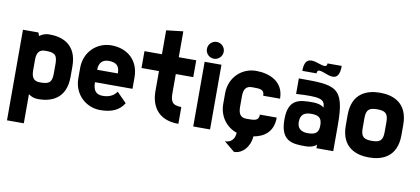

<svg xmlns="http://www.w3.org/2000/svg" viewBox="-77 -958 3119 1427"><g transform="rotate(10 1482.5 -244.5)"><path d="M156.2 195.3V-24.4C175.8 -9.3 200.2 0 229.5 0C327.1 0 438.5 -39.1 438.5 -205.1V-283.2C438.5 -449.2 327.1 -488.3 229.5 -488.3C199.7 -488.3 175.3 -478.5 155.3 -463.4L145.5 -488.3H29.3V195.3ZM156.2 -283.2C156.2 -335 172.9 -363.3 219.7 -363.3C281.2 -363.3 311.5 -355.5 311.5 -283.2V-205.1C311.5 -132.8 281.2 -125 219.7 -125C172.9 -125 156.2 -153.3 156.2 -205.1Z M497.1 -205.1C497.1 -83 589.8 0 697.3 0C780.8 0 839.8 -23.9 876 -83L802.7 -157.2C780.8 -124.5 746.1 -107.4 697.3 -107.4C652.8 -107.9 624 -128.4 624 -197.3H907.2V-283.2C907.2 -414.1 816.4 -488.3 697.3 -488.3C589.8 -488.3 497.1 -405.3 497.1 -283.2ZM624 -291C624 -342.8 650.4 -371.1 697.3 -371.1C758.8 -371.1 780.3 -343.8 780.3 -291Z M1336.9 -488.3H1205.1V-683.6L1078.1 -668.9V-488.3H946.3V-361.3H1078.1V-210C1078.1 -112.3 1122.1 0 1288.1 0V-127C1215.8 -127 1205.1 -158.2 1205.1 -219.7V-361.3H1336.9Z M1463.9 -522.5C1498 -522.5 1527.3 -550.8 1527.3 -585.9C1527.3 -621.1 1498 -649.4 1463.9 -649.4C1428.7 -649.4 1400.4 -621.1 1400.4 -585.9C1400.4 -550.8 1428.7 -522.5 1463.9 -522.5ZM1400.4 0H1527.3V-488.3H1400.4Z M1780.3 -125C1733.4 -125 1717.8 -153.3 1717.8 -205.1V-283.2C1717.8 -335 1733.4 -363.3 1780.3 -363.3C1841.8 -363.3 1873 -363.3 1873 -315.4H2000C2000 -446.3 1887.7 -488.3 1790 -488.3C1682.6 -488.3 1590.8 -405.3 1590.8 -283.2V-205.1C1590.8 -108.4 1648.4 -36.1 1726.1 -10.3C1725.6 30.8 1702.1 67.4 1651.4 67.4L1731 133.3C1795.4 133.8 1849.6 71.3 1853 -4.9C1930.2 -18.6 2000 -62 2000 -172.9H1873C1873 -125 1841.8 -125 1780.3 -125Z M2234.4 -547.9C2234.4 -634.8 2409.2 -439.5 2409.2 -634.8H2301.8C2301.8 -553.7 2127 -732.4 2127 -547.9ZM2247.1 0C2273.4 0 2307.6 -5.9 2330.1 -26.4V0H2457V-197.3C2457 -487.8 2389.6 -488.3 2111.3 -488.3V-371.1C2291 -381.8 2329.1 -371.1 2329.1 -306.2C2309.6 -325.2 2273.4 -331.1 2247.1 -331.1C2149.4 -331.1 2058.6 -330.1 2058.6 -169.9C2058.6 -3.9 2149.4 0 2247.1 0ZM2247.1 -98.6C2195.8 -98.6 2167 -121.6 2167 -169.9C2167 -224.6 2195.8 -244.6 2247.1 -245.1C2309.6 -245.6 2329.1 -224.6 2329.1 -169.9C2329.1 -121.6 2309.6 -98.6 2247.1 -98.6Z M2725.6 -488.3C2627.9 -488.3 2515.6 -449.2 2515.6 -283.2V-205.1C2515.6 -39.1 2627.9 0 2725.6 0C2823.2 0 2935.5 -39.1 2935.5 -205.1V-283.2C2935.5 -449.2 2823.2 -488.3 2725.6 -488.3ZM2808.6 -205.1C2808.6 -136.7 2780.8 -126 2725.6 -125C2670.4 -126 2642.6 -136.7 2642.6 -205.1V-283.2C2642.6 -351.6 2670.4 -362.3 2725.6 -363.3C2780.8 -362.3 2808.6 -351.6 2808.6 -283.2Z"/></g></svg>

Font: Saman Dere
Style: Regular
Weight: 400
Designer: Tuna Ça_lar Gümü_
Foundry: Tuna Ça_lar Gümü_
Version: Version 1.001;hotconv 1.0.109;makeotfexe 2.5.65596